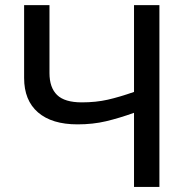

<svg xmlns="http://www.w3.org/2000/svg" viewBox="-20 -734 742 754"><path d="M606 0H506.3V-291Q447.8 -270 396.2 -257.8Q344.7 -245.6 284.7 -245.6Q183.6 -245.6 129.2 -292.7Q74.7 -339.8 74.7 -427.7V-713.9H174.3V-447.3Q174.3 -390.1 204.1 -361.1Q233.9 -332 301.3 -332Q356.9 -332 403.1 -342.5Q449.2 -353 506.3 -373V-713.9H606Z"/></svg>

Font: Open Sans Medium
Style: Regular
Weight: 500
Designer: Monotype Design Team
Foundry: Monotype Imaging Inc.
Version: Version 3.000